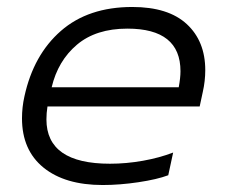

<svg xmlns="http://www.w3.org/2000/svg" viewBox="-20 -515 648 550"><path d="M43 -176Q43 -208 50 -239Q76 -358 154.5 -426.5Q233 -495 359 -495Q462 -495 515 -446Q568 -397 568 -314Q568 -283 561 -252L552 -210H116Q113 -191 113 -173Q113 -46 295 -46Q342 -46 389.5 -54.5Q437 -63 476 -78L462 -13Q430 -1 376.5 7Q323 15 274 15Q166 15 104.5 -35Q43 -85 43 -176ZM492 -265Q497 -292 497 -311Q497 -433 345 -433Q255 -433 200.5 -387Q146 -341 128 -265Z"/></svg>

Font: Prompt Light
Style: Italic
Weight: 300
Italic angle: -12°
Designer: Katatrad Team
Foundry: CadsonDemak
Version: Version 1.000